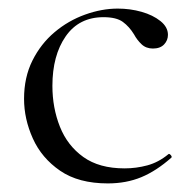

<svg xmlns="http://www.w3.org/2000/svg" viewBox="-20 -415 451 447"><path d="M231 12Q163 12 120 -17.5Q77 -47 56.5 -92.5Q36 -138 36 -185Q36 -235 55.5 -274Q75 -313 107 -340Q139 -367 178 -381Q217 -395 254 -395Q283 -395 309.5 -387.5Q336 -380 353.5 -366Q371 -352 371 -334Q371 -321 362 -311.5Q353 -302 336 -302Q320 -302 309.5 -312Q299 -322 292 -335Q281 -353 266 -364Q251 -375 221 -375Q164 -375 133 -330.5Q102 -286 102 -215Q102 -164 119.5 -120Q137 -76 174 -49.5Q211 -23 270 -23Q297 -23 323 -30Q349 -37 372 -56Q374 -58 377.5 -54Q381 -50 379 -48Q344 -17 309 -2.5Q274 12 231 12Z"/></svg>

Font: Cormorant Infant Light
Style: Regular
Weight: 400
Version: Version 4.001